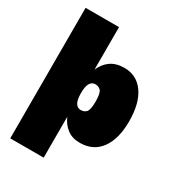

<svg xmlns="http://www.w3.org/2000/svg" viewBox="-210 -827 1044 1144"><g transform="rotate(30 312.0 -255.0)"><path d="M39 194V-704H269V-412Q288 -457 325 -483.5Q362 -510 420 -510Q504 -510 553 -441Q602 -372 602 -247Q602 -126 552 -58Q502 10 410 10Q358 10 323 -16.5Q288 -43 269 -87V194ZM318 -162Q342 -162 356 -178Q370 -194 370 -250Q370 -306 356 -322.5Q342 -339 318 -339Q295 -339 282 -318.5Q269 -298 269 -250Q269 -162 318 -162Z"/></g></svg>

Font: Prodigy Sans Black
Style: Regular
Weight: 900
Designer: Wei Huang
Foundry: Wei Huang
Version: Version 1.003; ttfautohint (v1.8.3)